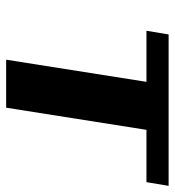

<svg xmlns="http://www.w3.org/2000/svg" viewBox="8 -576 568 624"><g transform="rotate(90 292.0 -264.0)"><path d="M80 -456H246L174 0H330L402 -456H572L584 -528H92Z"/></g></svg>

Font: Aerodynamic
Style: BdObl
Weight: 500
Designer: Google
Version: Version 2.000980; 2014